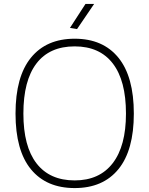

<svg xmlns="http://www.w3.org/2000/svg" viewBox="-20 -947 760 977"><path d="M336 -805 415 -927H459L372 -799ZM360 10Q216 10 137.5 -85.5Q59 -181 59 -369Q59 -557 137.5 -653.5Q216 -750 360 -750Q504 -750 582.5 -653.5Q661 -557 661 -369Q661 -182 582.5 -86Q504 10 360 10ZM360 -29Q486 -29 553.5 -116.5Q621 -204 621 -369Q621 -537 554 -624Q487 -711 360 -711Q232 -711 165.5 -624Q99 -537 99 -369Q99 -202 166 -115.5Q233 -29 360 -29Z"/></svg>

Font: Encode Sans Normal
Style: Thin
Weight: 100
Designer: Pablo Impallari, Andres Torresi
Foundry: Pablo Impallari, Andres Torresi
Version: Version 1.000; ttfautohint (v1.00) -l 8 -r 50 -G 200 -x 14 -